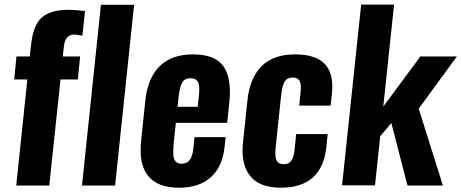

<svg xmlns="http://www.w3.org/2000/svg" viewBox="-20 -831 2066 860"><path d="M52.7 0 102.5 -475.1H43.5L53.7 -578.1H113.3L117.2 -613.3Q120.6 -648.4 126 -672.6Q131.3 -696.8 142.8 -720Q154.3 -743.2 172.1 -756.8Q189.9 -770.5 218.3 -778.8Q246.6 -787.1 285.2 -787.1Q314 -787.1 360.8 -781.7L349.1 -671.4Q314.9 -676.3 313.5 -676.3Q272 -676.3 266.1 -623L261.2 -578.1H338.9L328.6 -475.1H251L200.7 0Z M347.2 0 432.1 -809.6H580.6L495.6 0Z M782.7 9.8Q685.1 9.8 643.1 -43.5Q609.4 -86.4 609.9 -159.7Q609.9 -177.7 611.8 -197.3L630.9 -380.4Q641.6 -481.4 695.1 -534.4Q748.5 -587.4 844.7 -587.4Q943.4 -587.4 981 -533.7Q1009.8 -492.2 1009.8 -419.9Q1009.8 -398.4 1007.3 -373.5L997.6 -280.8H767.6L757.8 -187.5Q755.9 -164.1 755.9 -145.5Q756.3 -143.1 756.3 -141.1Q756.3 -121.1 765.4 -109.4Q774.4 -97.7 793.5 -97.7Q817.4 -97.7 829.8 -114.3Q842.3 -130.9 845.7 -164.6L851.6 -216.8H990.7L985.8 -171.9Q976.6 -84 924.3 -37.1Q872.1 9.8 782.7 9.8ZM775.4 -352.5H865.7L871.6 -409.2Q872.6 -420.9 872.6 -430.2Q872.6 -452.1 866.7 -463.9Q857.9 -480.5 833.3 -480.7Q808.6 -481 796.6 -461.9Q784.7 -442.9 779.8 -395Z M1238.3 9.8Q1141.1 9.8 1099.6 -43.9Q1066.4 -86.4 1066.4 -157.7Q1066.4 -176.3 1068.8 -196.3L1088.4 -382.3Q1098.6 -481 1151.4 -534.2Q1204.1 -587.4 1300.8 -587.4Q1394 -587.9 1435.1 -543.9Q1468.8 -508.3 1468.3 -442.4Q1468.3 -427.7 1466.8 -411.1L1460.9 -357.9H1320.3L1326.2 -414.6Q1327.6 -427.2 1327.6 -437Q1327.6 -458.5 1321.8 -468.8Q1313.5 -483.9 1291 -483.9Q1266.6 -483.9 1255.1 -465.6Q1243.7 -447.3 1238.8 -399.9L1215.3 -176.3Q1213.4 -158.7 1213.4 -145.5Q1213.4 -123 1218.8 -112.3Q1227.1 -95.7 1250.5 -95.5Q1273.9 -95.2 1284.9 -111.3Q1295.9 -127.4 1299.8 -162.1L1306.6 -230.5H1447.8L1441.4 -168.9Q1431.6 -80.6 1380.6 -35.4Q1329.6 9.8 1238.3 9.8Z M1512.2 -1 1597.7 -810.5H1745.1L1696.8 -353.5L1862.8 -578.1H2026.4L1855.5 -344.2L1963.9 0H1805.2L1732.9 -279.8L1683.1 -221.2L1659.7 -1Z"/></svg>

Font: Oswald
Style: Demi-Bold
Weight: 600
Designer: Vernon Adams
Foundry: Vernon Adams
Version: 3.0; ttfautohint (v0.94.23-7a4d-dirty) -l 8 -r 50 -G 200 -x 